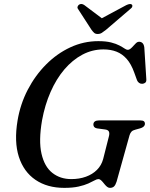

<svg xmlns="http://www.w3.org/2000/svg" viewBox="-20 -918 746 952"><path d="M467.5 -714Q505.5 -714 530.8 -707.5Q556 -701 572 -692.5Q588 -684 597.5 -677.5Q607 -671 613 -671Q620.5 -671 627.8 -677Q635 -683 641.8 -691Q648.5 -699 655.2 -705Q662 -711 669 -711Q680 -711 686.8 -704.2Q693.5 -697.5 695.5 -683L705.5 -525.5Q706.5 -513.5 700.5 -508.2Q694.5 -503 685.5 -502.5Q677 -502 670 -506.8Q663 -511.5 659.5 -520L645.5 -558.5Q630.5 -600.5 608.5 -625.5Q586.5 -650.5 557.8 -661.8Q529 -673 493 -673Q437.5 -673 388.5 -647Q339.5 -621 299.2 -573.8Q259 -526.5 230.8 -462.2Q202.5 -398 188.5 -321.5Q171 -220 185.8 -155.8Q200.5 -91.5 239.5 -60.8Q278.5 -30 333.5 -30Q373.5 -30 406 -41.8Q438.5 -53.5 460.8 -75.8Q483 -98 491.5 -129.5L519.5 -240Q524 -256 520.2 -265Q516.5 -274 501.5 -276L460.5 -281.5Q451 -283.5 447 -288.5Q443 -293.5 443 -300.5Q443 -310.5 450.2 -315.8Q457.5 -321 471 -321H675Q689 -321 694 -316.2Q699 -311.5 698.5 -303Q698 -295.5 691.8 -290Q685.5 -284.5 674.5 -281.5L651 -275Q638.5 -272 632.2 -265.5Q626 -259 622.5 -248L558 -17Q552.5 0 545 6.8Q537.5 13.5 525 13.5Q518.5 13.5 512.5 9.2Q506.5 5 501 -1.5Q495.5 -8 490 -14.8Q484.5 -21.5 479 -25.8Q473.5 -30 468 -30Q460.5 -30 448.8 -23.5Q437 -17 417.8 -8.2Q398.5 0.5 369.5 7Q340.5 13.5 298.5 13.5Q214.5 13.5 156 -26.2Q97.5 -66 73.5 -140.5Q49.5 -215 67 -320Q80.5 -401.5 117.5 -472.8Q154.5 -544 208.5 -598.2Q262.5 -652.5 328.5 -683.2Q394.5 -714 467.5 -714ZM501.5 -815 398.5 -892.5Q384.5 -902.5 372 -895Q367 -891.5 364.8 -885.2Q362.5 -879 367.5 -872.5L433.5 -770.5Q440.5 -761 446.8 -755.2Q453 -749.5 464.5 -749.5Q476 -749.5 485 -755.2Q494 -761 506 -770.5L625 -872.5Q634 -879 635.8 -885.2Q637.5 -891.5 634 -895Q630 -899 622.8 -898Q615.5 -897 606 -892.5L461.5 -815Z"/></svg>

Font: Fraunces
Style: Italic
Weight: 400
Italic angle: -16°
Version: Version 1.000;[b76b70a41]